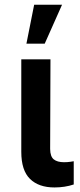

<svg xmlns="http://www.w3.org/2000/svg" viewBox="-20 -801 343 827"><path d="M71.7 -545.5H197.4L196 -159.1Q196.4 -126.8 211.6 -114.5Q226.9 -102.3 255.7 -102.3Q270.6 -102.3 283.2 -104.2Q295.8 -106.2 297.6 -106.5V-6.4Q259.2 6.4 214.5 6.4Q146.7 6.4 109.2 -30.4Q71.7 -67.1 71.7 -147ZM172.6 -612.9H93.8L127.1 -780.5H247.2Z"/></svg>

Font: Riot Sans
Style: Bold
Weight: 600
Designer: Rasmus Andersson
Foundry: rsms
Version: Version 4.001